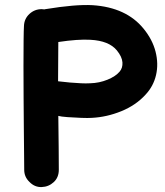

<svg xmlns="http://www.w3.org/2000/svg" viewBox="-20 -750 666 777"><path d="M218 -63Q218 -130 216 -281Q226 -278 253.5 -276Q281 -274 309 -273Q337 -272 351 -273Q412 -276 471 -300Q530 -324 569 -367Q601 -401 611.5 -446.5Q622 -492 609.5 -541Q597 -590 561 -634Q491 -720 355 -729Q286 -733 164 -713Q161 -712 159 -712Q154 -713 149 -713Q120 -713 99 -693.5Q78 -674 77 -645Q76 -631 75.5 -587Q75 -543 75 -482Q75 -421 75.5 -354.5Q76 -288 76.5 -227Q77 -166 77.5 -121.5Q78 -77 78 -63Q78 -34 99 -14Q120 8 148.5 7Q177 6 197.5 -13Q218 -32 218 -63ZM345 -413Q327 -412 308 -413Q289 -414 263 -416L216 -421H215Q215 -513 216 -580Q296 -592 346 -589Q421 -585 453 -546Q474 -520 475.5 -497.5Q477 -475 464 -460Q448 -441 415 -427.5Q382 -414 345 -413Z"/></svg>

Font: Balsamiq Sans
Style: Bold
Weight: 700
Designer: Michael Angeles
Foundry: Balsamiq SRL
Version: Version 1.020; ttfautohint (v1.8.4.7-5d5b);gftools[0.9.26]